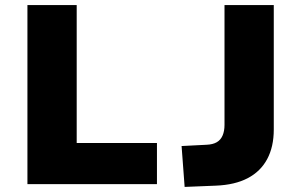

<svg xmlns="http://www.w3.org/2000/svg" viewBox="-20 -725 1185 756"><path d="M88 0V-705H282V-162H598V0ZM707 11 695 -150 793 -155Q818 -156 833.5 -165Q849 -174 856.5 -191.5Q864 -209 864 -233V-705H1058V-215Q1058 -147 1032 -98.5Q1006 -50 955.5 -23.5Q905 3 830 6Z"/></svg>

Font: Nunito Sans 6pt Black
Style: Regular
Weight: 900
Version: Version 3.101;gftools[0.9.27]